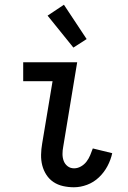

<svg xmlns="http://www.w3.org/2000/svg" viewBox="-20 -783 540 811"><path d="M292 8Q269 8 246.5 3Q224 -2 206 -14Q188 -26 176 -44.5Q164 -63 158.5 -84.5Q153 -106 153.5 -129.5Q154 -153 158 -176L202 -440H78V-520H306L247 -163Q244 -148 244 -132.5Q244 -117 249 -103.5Q254 -90 265.5 -81Q277 -72 293 -72Q308 -72 322 -80Q336 -88 345.5 -100.5Q355 -113 361 -127.5Q367 -142 372 -156L454 -136Q448 -108 434 -81.5Q420 -55 398 -34Q376 -13 348 -2.5Q320 8 292 8ZM290 -582 181 -717 250 -763 346 -618Z"/></svg>

Font: Iosevka Curly Slab Medium
Style: Italic
Weight: 500
Italic angle: -9°
Monospace: yes
Designer: Belleve Invis
Foundry: Belleve Invis
Version: Version 22.1.2; ttfautohint (v1.8.4)